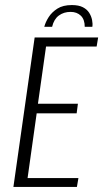

<svg xmlns="http://www.w3.org/2000/svg" viewBox="-20 -739 408 759"><path d="M264 -719Q291 -719 307.5 -710.5Q324 -702 332.5 -688.5Q341 -675 344 -660Q347 -645 345 -633H315Q315 -662 299.5 -677Q284 -692 259 -692Q232 -692 212.5 -677.5Q193 -663 186 -633H155Q160 -652 172.5 -671.5Q185 -691 207 -705Q229 -719 264 -719ZM33 0 117 -591H368L362 -555H162L130 -329H288L283 -291H125L89 -35H290L284 0Z"/></svg>

Font: Alumni Sans Light
Style: Italic
Weight: 300
Italic angle: -8°
Version: Version 1.016